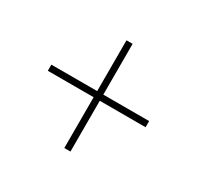

<svg xmlns="http://www.w3.org/2000/svg" viewBox="-107 -756 723 704"><g transform="rotate(30 254.5 -404.0)"><path d="M241 -176V-391H47V-417H241V-632H267V-417H461V-391H267V-176Z"/></g></svg>

Font: Noto Sans Tamil UI SemiCondensed Thin
Style: Regular
Weight: 100
Width: 4
Designer: Jelle Bosma - Monotype Design Team
Foundry: Monotype Imaging Inc.
Version: Version 2.004; ttfautohint (v1.8.4.7-5d5b)